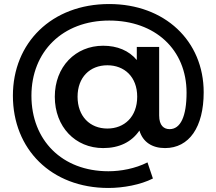

<svg xmlns="http://www.w3.org/2000/svg" viewBox="-20 -729 1074 953"><path d="M522 -709C236 -709 44 -516 44 -254C44 11 234 204 518 204C592 204 678 188 739 157L712 77C651 108 579 121 518 121C288 121 136 -33 136 -254C136 -472 290 -627 522 -627C750 -627 906 -483 906 -269C906 -151 876 -88 822 -88C794 -88 770 -105 770 -156V-496H659V-431C620 -478 562 -502 492 -502C354 -502 252 -397 252 -249C252 -99 354 6 492 6C572 6 633 -24 672 -81C689 -24 735 6 799 6C919 6 991 -98 991 -271C991 -526 798 -709 522 -709ZM513 -91C426 -91 365 -152 365 -249C365 -345 426 -405 513 -405C597 -405 661 -348 661 -249C661 -149 597 -91 513 -91Z"/></svg>

Font: Talent
Style: Bold
Weight: 600
Designer: Mike Powis
Version: Version 1.001;hotconv 1.0.109;makeotfexe 2.5.65596